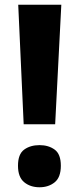

<svg xmlns="http://www.w3.org/2000/svg" viewBox="-20 -777 333 811"><path d="M80 -252 57 -757H239L213 -252ZM147 14Q108 14 82 -7.5Q56 -29 56 -77Q56 -126 82 -145Q108 -164 147 -164Q185 -164 211 -145Q237 -126 237 -77Q237 -28 211 -7Q185 14 147 14Z"/></svg>

Font: Menbere
Style: Regular
Weight: 400
Designer: Aleme Tadesse
Foundry: Sorkin Type Co
Version: Version 1.000